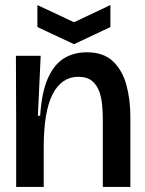

<svg xmlns="http://www.w3.org/2000/svg" viewBox="-20 -740 574 760"><path d="M44 0V-259L43 -519H141L130 -282H139Q145 -375 169.5 -430Q194 -485 233 -509Q272 -533 324 -533Q390 -533 427.5 -497Q465 -461 480.5 -403Q496 -345 496 -279V0H387V-266Q387 -293 384.5 -322.5Q382 -352 373 -377.5Q364 -403 344.5 -419.5Q325 -436 290 -436Q224 -436 188.5 -367.5Q153 -299 153 -155V0ZM128 -720 273 -652 417 -720V-633L273 -565L128 -633Z"/></svg>

Font: Bricolage Grotesque 48pt Medium
Style: Regular
Weight: 500
Designer: Mathieu Triay
Foundry: Atelier Triay
Version: Version 1.000; ttfautohint (v1.8.4.7-5d5b);gftools[0.9.32]